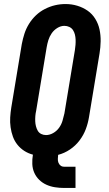

<svg xmlns="http://www.w3.org/2000/svg" viewBox="-20 -766 540 951"><path d="M298 165Q275 165 252.5 161.5Q230 158 210 149Q190 140 174.5 125Q159 110 150 90Q141 70 140 46.5Q139 23 143 0Q120 -6 100.5 -18.5Q81 -31 66.5 -49Q52 -67 44 -89Q36 -111 32.5 -135.5Q29 -160 30.5 -184.5Q32 -209 36 -234L88 -548Q93 -574 101 -599Q109 -624 123.5 -647.5Q138 -671 158 -690Q178 -709 202.5 -721.5Q227 -734 252.5 -740Q278 -746 305 -746Q335 -746 363 -737.5Q391 -729 414 -713Q437 -697 452 -672.5Q467 -648 473 -620Q479 -592 478.5 -561.5Q478 -531 473 -501L421 -187Q416 -156 405 -126.5Q394 -97 374 -70.5Q354 -44 326.5 -25.5Q299 -7 268 1Q267 11 266.5 21Q266 31 269.5 40Q273 49 280.5 54.5Q288 60 298 60H354V165ZM208 -97Q226 -97 243.5 -107Q261 -117 272.5 -133Q284 -149 289.5 -167.5Q295 -186 299 -204L351 -518Q353 -531 354 -544Q355 -557 354.5 -570Q354 -583 351 -595Q348 -607 341.5 -617Q335 -627 323.5 -632.5Q312 -638 299 -638Q281 -638 264 -627.5Q247 -617 236 -601Q225 -585 219.5 -567Q214 -549 211 -531L159 -217Q156 -204 155 -191Q154 -178 154.5 -165.5Q155 -153 158 -141Q161 -129 167 -118.5Q173 -108 184 -102.5Q195 -97 208 -97Z"/></svg>

Font: Iosevka Slab Extrabold
Style: Italic
Weight: 800
Italic angle: -9°
Monospace: yes
Designer: Belleve Invis
Foundry: Belleve Invis
Version: Version 11.1.0; ttfautohint (v1.8.3)